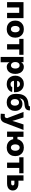

<svg xmlns="http://www.w3.org/2000/svg" viewBox="2546 -3314 973 6105"><g transform="rotate(90 3032.5 -261.5)"><path d="M557.6 -522.5V0H388.7V-386.2H217.8V0H48.8V-522.5Z M906.2 11.2Q824.2 11.2 762.9 -22.5Q701.7 -56.2 668 -117.2Q634.3 -178.2 634.3 -260.7Q634.3 -342.8 668 -403.8Q701.7 -464.8 762.9 -499Q824.2 -533.2 906.2 -533.2Q988.3 -533.2 1049.3 -499Q1110.4 -464.8 1144 -403.8Q1177.7 -342.8 1177.7 -260.7Q1177.7 -178.2 1144 -117.2Q1110.4 -56.2 1049.3 -22.5Q988.3 11.2 906.2 11.2ZM906.2 -121.6Q936 -121.6 958.7 -138.2Q981.4 -154.8 994.1 -186Q1006.8 -217.3 1006.8 -260.7Q1006.8 -305.2 994.1 -335.9Q981.4 -366.7 958.7 -383.3Q936 -399.9 906.2 -399.9Q876 -399.9 853 -383.5Q830.1 -367.2 817.6 -336.2Q805.2 -305.2 805.2 -260.7Q805.2 -216.8 817.6 -185.8Q830.1 -154.8 853 -138.2Q876 -121.6 906.2 -121.6Z M1384.8 0V-387.2H1214.8V-522.5H1722.7V-387.2H1553.2V0Z M1790 204.1V-522.5H1957V-449.2H1960Q1974.1 -475.1 1995.6 -493.7Q2017.1 -512.2 2045.7 -522.5Q2074.2 -532.7 2109.9 -532.7Q2173.3 -532.7 2223.1 -499.5Q2272.9 -466.3 2301.5 -405.5Q2330.1 -344.7 2330.1 -261.7Q2330.1 -177.7 2302.2 -116.7Q2274.4 -55.7 2224.4 -22.5Q2174.3 10.7 2108.4 10.7Q2072.8 10.7 2044.2 -0.2Q2015.6 -11.2 1994.6 -31.2Q1973.6 -51.3 1960.9 -79.1H1959V204.1ZM2058.6 -123.5Q2090.3 -123.5 2112.5 -140.4Q2134.8 -157.2 2147 -188.2Q2159.2 -219.2 2159.2 -261.7Q2159.2 -304.2 2147 -335Q2134.8 -365.7 2112.5 -382.3Q2090.3 -398.9 2058.6 -398.9Q2026.9 -398.9 2002.9 -382.1Q1979 -365.2 1965.8 -334.5Q1952.6 -303.7 1952.6 -261.7Q1952.6 -219.7 1965.8 -188.7Q1979 -157.7 2002.9 -140.6Q2026.9 -123.5 2058.6 -123.5Z M2653.3 11.2Q2572.8 11.2 2512.5 -22.9Q2452.1 -57.1 2418.9 -118.7Q2385.7 -180.2 2385.7 -260.7Q2385.7 -340.8 2418.9 -402.1Q2452.1 -463.4 2511.5 -498.3Q2570.8 -533.2 2648.4 -533.2Q2706.5 -533.2 2754.4 -513.9Q2802.2 -494.6 2837.2 -459.2Q2872.1 -423.8 2891.4 -374.5Q2910.6 -325.2 2910.6 -264.6V-219.7H2441.4V-319.8H2831.1L2753.9 -298.8Q2753.9 -333 2741.7 -357.7Q2729.5 -382.3 2706.8 -395.8Q2684.1 -409.2 2651.9 -409.2Q2620.1 -409.2 2597.4 -395.8Q2574.7 -382.3 2562.5 -357.9Q2550.3 -333.5 2550.3 -299.3V-226.1Q2550.3 -189.9 2563.2 -163.8Q2576.2 -137.7 2600.6 -124Q2625 -110.4 2658.7 -110.4Q2683.1 -110.4 2702.4 -117.2Q2721.7 -124 2734.9 -136.5Q2748 -148.9 2754.4 -166L2905.8 -160.6Q2895.5 -109.9 2860.4 -71Q2825.2 -32.2 2772 -10.5Q2718.8 11.2 2653.3 11.2Z M3235.4 11.7Q3155.3 11.7 3094 -22.2Q3032.7 -56.2 2998.3 -121.3Q2963.9 -186.5 2963.9 -280.8V-296.4Q2963.9 -351.6 2971.9 -404.5Q2980 -457.5 3000 -504.2Q3020 -550.8 3055.7 -587.9Q3091.3 -625 3146 -648.7Q3200.7 -672.4 3278.8 -678.2Q3314.5 -680.7 3331.8 -685.5Q3349.1 -690.4 3354.7 -700.4Q3360.4 -710.4 3360.8 -727.5H3490.7Q3490.7 -671.9 3473.6 -635.5Q3456.5 -599.1 3415.5 -579.6Q3374.5 -560.1 3302.7 -554.2Q3234.4 -548.8 3194.3 -531.7Q3154.3 -514.6 3134.5 -481.4Q3114.7 -448.2 3107.4 -394H3108.9Q3124 -420.9 3149.2 -441.9Q3174.3 -462.9 3208.7 -475.3Q3243.2 -487.8 3286.1 -487.8Q3352.1 -487.8 3401.4 -459.2Q3450.7 -430.7 3478.5 -378.4Q3506.3 -326.2 3506.3 -254.9Q3506.3 -176.3 3472.2 -116.2Q3438 -56.2 3377.2 -22.2Q3316.4 11.7 3235.4 11.7ZM3235.8 -116.2Q3266.1 -116.2 3289.6 -131.3Q3313 -146.5 3326.2 -176Q3339.4 -205.6 3339.4 -248.5Q3339.4 -292 3326.2 -321.3Q3313 -350.6 3289.8 -365.5Q3266.6 -380.4 3236.3 -380.4Q3206.1 -380.4 3182.1 -365.2Q3158.2 -350.1 3144.5 -320.8Q3130.9 -291.5 3130.9 -248Q3130.9 -205.6 3144.3 -176Q3157.7 -146.5 3181.9 -131.3Q3206.1 -116.2 3235.8 -116.2Z M3595.2 201.2 3603.5 72.3 3664.1 73.7Q3684.6 75.2 3697.8 70.6Q3710.9 65.9 3718.8 54.2Q3726.6 42.5 3731 22.9L3737.8 -0.5L3538.1 -522.5H3714.8L3792.5 -278.3Q3807.6 -228.5 3820.6 -178Q3833.5 -127.4 3846.7 -75.2H3801.8Q3814.5 -127.4 3827.9 -178.2Q3841.3 -229 3857.4 -278.3L3937 -522.5H4111.8L3887.7 69.3Q3870.6 115.2 3846.4 145.5Q3822.3 175.8 3788.3 190.4Q3754.4 205.1 3707 205.1Q3678.7 205.1 3649.7 204.1Q3620.6 203.1 3595.2 201.2Z M4164.6 0V-522.5H4333V0ZM4284.7 -193.8V-329.6H4452.1V-193.8ZM4671.9 11.2Q4590.3 11.2 4529.1 -22.5Q4467.8 -56.2 4433.8 -117.2Q4399.9 -178.2 4399.9 -260.7Q4399.9 -342.8 4433.8 -403.8Q4467.8 -464.8 4529.1 -499Q4590.3 -533.2 4671.9 -533.2Q4753.9 -533.2 4814.9 -499Q4876 -464.8 4909.9 -403.8Q4943.8 -342.8 4943.8 -260.7Q4943.8 -178.2 4909.9 -117.2Q4876 -56.2 4814.9 -22.5Q4753.9 11.2 4671.9 11.2ZM4671.9 -121.6Q4702.1 -121.6 4724.9 -138.2Q4747.6 -154.8 4760.3 -186Q4772.9 -217.3 4772.9 -260.7Q4772.9 -305.2 4760.3 -335.9Q4747.6 -366.7 4724.9 -383.3Q4702.1 -399.9 4671.9 -399.9Q4642.1 -399.9 4619.1 -383.5Q4596.2 -367.2 4583.5 -336.2Q4570.8 -305.2 4570.8 -260.7Q4570.8 -216.8 4583.5 -185.8Q4596.2 -154.8 4619.1 -138.2Q4642.1 -121.6 4671.9 -121.6Z M5150.4 0V-387.2H4980.5V-522.5H5488.3V-387.2H5318.8V0Z M5658.7 -361.3H5815.4Q5885.3 -361.3 5934.8 -339.4Q5984.4 -317.4 6010.7 -277.1Q6037.1 -236.8 6037.1 -180.7Q6037.1 -124.5 6010.7 -84Q5984.4 -43.5 5934.8 -21.7Q5885.3 0 5815.4 0H5555.7V-522.5H5724.6V-130.4H5811Q5841.3 -130.4 5858.4 -144Q5875.5 -157.7 5875.5 -181.6Q5875.5 -206.1 5858.4 -219.5Q5841.3 -232.9 5811 -232.9H5658.7Z"/></g></svg>

Font: Inter 28pt ExtraBold
Style: Regular
Weight: 800
Designer: Rasmus Andersson
Foundry: rsms
Version: Version 4.001;git-66647c0bb